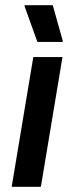

<svg xmlns="http://www.w3.org/2000/svg" viewBox="-20 -720 286 740"><path d="M25 0 108.3 -500H220.8L137.5 0ZM124.2 -558.3 75 -695V-700H183.3L221.7 -563.3V-558.3Z"/></svg>

Font: Familjen Grotesk GF Medium
Style: Italic
Weight: 500
Designer: Anders Wikstroem, Jonas Baeckman, Matilda Gysing, Kristian Moeller
Foundry: Familjen STHML AB
Version: Version 2.000; Beta; Release 4; Build 6